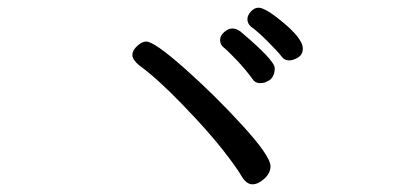

<svg xmlns="http://www.w3.org/2000/svg" viewBox="-20 -647 1040 499"><path d="M636 -168Q620 -168 607 -190.5Q594 -213 557.5 -259.5Q521 -306 455 -374.5Q389 -443 342 -477Q324 -492 324 -504Q324 -516 336.5 -527.5Q349 -539 360 -539Q381 -539 459.5 -469.5Q538 -400 610.5 -320.5Q683 -241 683 -215Q683 -197 667 -182.5Q651 -168 636 -168ZM655 -431Q643 -431 636 -442Q617 -468 594 -492Q571 -516 561.5 -523.5Q552 -531 552 -543Q552 -554 562.5 -563.5Q573 -573 584 -573Q594 -573 605 -565Q694 -490 694 -470Q694 -449 681 -439Q677 -437 671.5 -434Q666 -431 655 -431ZM731 -490Q719 -490 711.5 -500.5Q704 -511 677 -538Q650 -565 632 -578Q623 -586 623 -597Q623 -607 632 -617Q641 -627 652 -627Q672 -627 727 -579Q767 -543 767 -521Q767 -505 754.5 -497.5Q742 -490 731 -490Z"/></svg>

Font: LXGW WenKai Lite
Style: Bold
Weight: 700
Designer: LXGW / Fontworks Inc.
Foundry: LXGW / Fontworks Inc.
Version: Version 1.330;April 28, 2024